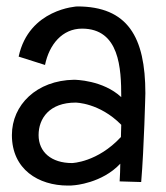

<svg xmlns="http://www.w3.org/2000/svg" viewBox="-20 -564 516 597"><path d="M432 -274C432 -449 377 -544 220 -544C220 -544 70 -537 38 -388L120 -362C133 -426 174 -475 235 -475C352 -475 357 -351 357 -262C300 -315 214 -316 210 -316C94 -314 17 -238 17 -144C17 -37 100 13 191 13C198 13 204 13 211 12C211 12 297 6 354 -55C354 -37 353 -19 352 0L419 2C428 -104 432 -274 432 -274ZM356 -138C283 -59 204 -57 204 -57C140 -57 100 -91 100 -144C100 -196 134 -245 215 -245C215 -245 289 -245 357 -176C357 -164 356 -151 356 -138Z"/></svg>

Font: Englebert
Style: Regular
Weight: 400
Designer: Astigmatic (AOETI)
Foundry: Astigmatic (AOETI)
Version: Version 1.000